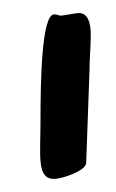

<svg xmlns="http://www.w3.org/2000/svg" viewBox="-20 -718 178 294"><path d="M119 -665C119 -684 114 -698 101 -698C95 -698 77 -694 73 -694C71 -694 67 -696 63 -696C44 -696 42 -598 42 -531C42 -479 36 -444 63 -444C74 -444 112 -456 112 -469L117 -609C117 -627 119 -647 119 -665Z"/></svg>

Font: Oregano
Style: Regular
Weight: 400
Designer: Astigmatic (AOETI)
Foundry: Astigmatic (AOETI)
Version: Version 1.000